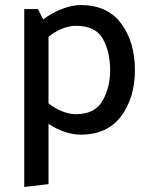

<svg xmlns="http://www.w3.org/2000/svg" viewBox="-20 -521 601 760"><path d="M172 -112Q197 -92 226 -80.5Q255 -69 280 -69Q355 -69 385.5 -121.5Q416 -174 416 -243Q416 -316 387 -367.5Q358 -419 280 -419Q255 -419 226 -407.5Q197 -396 172 -375ZM76 219V-485H130L151 -444Q183 -469 224 -485Q265 -501 299 -501Q406 -501 460 -427.5Q514 -354 514 -244Q514 -134 459.5 -61Q405 12 299 12Q269 12 235 0.5Q201 -11 172 -31V208Z"/></svg>

Font: Palanquin Medium
Style: Regular
Weight: 500
Designer: Pria Ravichandran
Version: Version 1.0.4